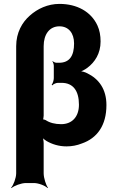

<svg xmlns="http://www.w3.org/2000/svg" viewBox="-20 -741 603 985"><path d="M321 10C349 10 375 5 400 -5C478 -32 526 -97 526 -202C526 -284 487 -336 428 -365C415 -372 396 -377 385 -375V-371C396 -373 416 -384 428 -393C467 -422 496 -467 496 -528C496 -559 491 -586 480 -610C447 -682 374 -721 285 -721C225 -721 172 -696 133 -661C94 -627 63 -574 63 -504V148C63 172 49 209 37 222L39 224C52 212 89 198 113 198H154C178 198 213 212 224 224L226 222C216 209 204 172 204 148V-6C204 -17 201 -34 197 -41L194 -39C198 -32 210 -23 218 -18C247 -1 282 10 321 10ZM385 -204C385 -140 348 -104 294 -104C262 -104 235 -111 214 -125C211 -127 200 -130 197 -128L199 -125C202 -127 204 -142 204 -148V-504C204 -565 234 -606 285 -606C331 -606 360 -572 360 -518C360 -455 337 -419 283 -419H270C263 -419 253 -424 250 -428L249 -426C252 -422 256 -411 256 -403V-340C256 -328 250 -312 245 -306L248 -303C253 -309 267 -316 277 -316H296C356 -316 385 -274 385 -204Z"/></svg>

Font: Asimov
Style: EdgeNar
Weight: 500
Designer: Google
Version: Version 2.000980: 2014